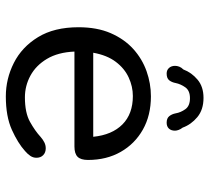

<svg xmlns="http://www.w3.org/2000/svg" viewBox="-50 -658 718 659"><g transform="rotate(90 309.5 -329.0)"><path d="M311.5 10.5Q251 10.5 196.5 -17Q142 -44.5 108 -100Q74 -155.5 74 -239Q74 -302.5 94.2 -349.2Q114.5 -396 148.5 -426.8Q182.5 -457.5 224.8 -472.5Q267 -487.5 311 -487.5Q376.5 -487.5 425.5 -459.8Q474.5 -432 502 -383.5Q529.5 -335 529.5 -271.5Q529.5 -247 518.8 -236Q508 -225 483.5 -225H157.5Q160 -168.5 182.5 -130.8Q205 -93 240 -74Q275 -55 314.5 -55Q367.5 -55 398.8 -72.5Q430 -90 450 -108.5Q459 -116.5 468.8 -121.5Q478.5 -126.5 489.5 -126.5Q504 -126.5 513 -117.8Q522 -109 522 -94.5Q522 -83.5 515.8 -74Q509.5 -64.5 499 -55.5Q472 -31 426 -10.2Q380 10.5 311.5 10.5ZM161.5 -289.5H450Q443.5 -354 407.5 -389.8Q371.5 -425.5 310 -425.5Q277.5 -425.5 246.5 -411.2Q215.5 -397 192.8 -367Q170 -337 161.5 -289.5ZM401.5 -541.5Q386.5 -541.5 379.2 -550.5Q372 -559.5 369.5 -572.5Q366.5 -590 355.2 -605.8Q344 -621.5 317.5 -621.5Q291.5 -621.5 280.2 -605.5Q269 -589.5 265.5 -572.5Q263 -559 256 -550.2Q249 -541.5 233 -541.5Q221 -541.5 213.8 -549.5Q206.5 -557.5 206.5 -570.5Q206.5 -577 209.2 -584.5Q212 -592 219 -599Q229.5 -627 253.8 -647.5Q278 -668 316.5 -668Q357 -668 382.5 -646.8Q408 -625.5 418.5 -596.5Q424 -589.5 426.5 -582.5Q429 -575.5 429 -570Q429 -557 421.8 -549.2Q414.5 -541.5 401.5 -541.5Z"/></g></svg>

Font: Sono Monospace
Style: Regular
Weight: 400
Designer: Tyler Finck
Foundry: Tyler Finck
Version: Version 2.112